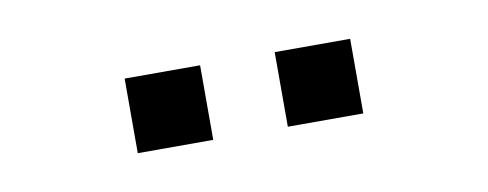

<svg xmlns="http://www.w3.org/2000/svg" viewBox="-27 -761 554 218"><g transform="rotate(-10 250.0 -652.0)"><path d="M293 -609V-695H380V-609ZM120 -609V-695H207V-609Z"/></g></svg>

Font: Nunito Sans 12pt ExtraLight 12pt
Style: Regular
Weight: 400
Version: Version 3.101;gftools[0.9.27]